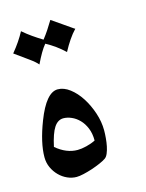

<svg xmlns="http://www.w3.org/2000/svg" viewBox="-100 -644 495 650"><g transform="rotate(-15 148.0 -319.5)"><path d="M33.7 -576.7Q50.3 -562.5 65.7 -551.8Q81.1 -541 100.1 -529.3Q111.3 -543.5 120.6 -557.6Q129.9 -571.8 139.6 -587.9Q164.6 -570.8 178.5 -561Q192.4 -551.3 199.5 -546.4Q206.5 -541.5 209 -539.8Q211.4 -538.1 213.4 -537.1Q200.7 -523.9 189 -506.6Q177.2 -489.3 166 -468.3Q136.7 -496.1 102.1 -514.6Q85 -494.1 64.9 -451.7Q56.2 -462.4 35.9 -476.8Q15.6 -491.2 -11.2 -510.7Q2.9 -527.8 14.2 -544.4Q25.4 -561 33.7 -576.7ZM40 -169.4Q76.2 -138.7 115.2 -138.7Q128.9 -138.7 146.7 -143.1Q164.6 -147.5 178.7 -154.8Q178.7 -179.7 170.9 -198.5Q163.1 -217.3 150.9 -229.7Q138.7 -242.2 124 -248.5Q109.4 -254.9 95.7 -254.9Q76.2 -254.9 63 -234.9Q49.8 -214.8 40 -169.4ZM88.4 -51.3Q72.3 -51.3 56.4 -58.3Q40.5 -65.4 28.1 -77.9Q15.6 -90.3 7.8 -107.2Q0 -124 0 -144Q0 -194.3 27.8 -266.1Q62 -354.5 102.5 -354.5Q124 -354.5 144.8 -338.6Q165.5 -322.8 181.9 -297.4Q198.2 -272 208.5 -241Q218.8 -210 218.8 -179.7Q218.8 -167 217.5 -152.6Q216.3 -138.2 213.6 -125Q210.9 -111.8 206.5 -101.3Q202.1 -90.8 195.8 -86.4Q187.5 -80.6 173.3 -74.5Q159.2 -68.4 143.6 -63.2Q127.9 -58.1 113 -54.7Q98.1 -51.3 88.4 -51.3Z"/></g></svg>

Font: HM XNiloofar
Style: Regular
Weight: 400
Designer: Hossein Movahhedian
Version: Version 2.8, 2015